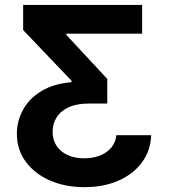

<svg xmlns="http://www.w3.org/2000/svg" viewBox="-20 -566 682 777"><path d="M321.8 191.4Q243.2 191.4 181.4 164.1Q119.6 136.7 84 88.1Q48.3 39.6 48.3 -24.9Q48.3 -75.7 72.8 -121.1Q97.2 -166.5 146.5 -196.8Q195.8 -227.1 269.5 -233.4V-239.3L73.7 -444.3V-545.9H555.2V-429.7H248.5V-424.8L414.1 -246.6V-147H340.3Q290.5 -147 257.8 -131.8Q225.1 -116.7 209 -90.8Q192.9 -64.9 192.9 -32.7Q192.9 1 209.5 25.1Q226.1 49.3 254.9 62Q283.7 74.7 320.8 74.7Q356 74.7 384.5 63.5Q413.1 52.2 430.7 31Q448.2 9.8 450.7 -19H591.8Q589.4 44.4 554 91.8Q518.6 139.2 458.7 165.3Q398.9 191.4 321.8 191.4Z"/></svg>

Font: Inter Cardless
Style: Bold
Weight: 700
Designer: Rasmus Andersson
Foundry: rsms
Version: Version 4.001;git-9221beed3